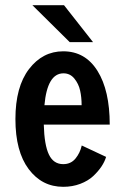

<svg xmlns="http://www.w3.org/2000/svg" viewBox="-20 -710 490 741"><path d="M339 -547.5H249L105 -690H227ZM389.5 -104.5Q384 -86 371.5 -67.2Q359 -48.5 339.5 -30.2Q320 -12 289.8 -0.5Q259.5 11 224 11Q142 11 90.8 -57.2Q39.5 -125.5 39.5 -250.5Q39.5 -375 92 -443.5Q144.5 -512 224 -512Q309 -512 356.2 -436.5Q403.5 -361 403.5 -229H149Q151 -150.5 168.8 -113.5Q186.5 -76.5 224 -76.5Q253.5 -76.5 271.2 -98Q289 -119.5 295.5 -148.5ZM225 -427Q162.5 -427 151.5 -304H295Q295 -334.5 289.2 -360.5Q283.5 -386.5 267 -406.8Q250.5 -427 225 -427Z"/></svg>

Font: League Mono Condensed Medium
Style: Regular
Weight: 500
Width: 1
Designer: Tyler Finck
Foundry: The League of Moveable Type / Tyler Finck
Version: Version 2.210